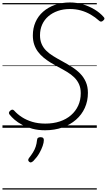

<svg xmlns="http://www.w3.org/2000/svg" viewBox="-20 -1035 866 1555"><path d="M345 20Q288 20 242 7.5Q196 -5 160 -24Q124 -43 98 -65.5Q72 -88 57 -108Q51 -116 52.5 -123.5Q54 -131 63 -139Q74 -148 81.5 -147Q89 -146 96 -138Q121 -110 157 -86.5Q193 -63 240.5 -48.5Q288 -34 347 -34Q412 -34 464.5 -51.5Q517 -69 555 -102Q593 -135 613.5 -180Q634 -225 634 -280Q634 -322 620 -353Q606 -384 581.5 -408Q557 -432 524 -452Q491 -472 451 -493Q419 -510 389 -528.5Q359 -547 333 -568.5Q307 -590 287.5 -616Q268 -642 257 -674.5Q246 -707 246 -748Q246 -807 267.5 -856Q289 -905 329.5 -940.5Q370 -976 425 -995.5Q480 -1015 547 -1015Q600 -1015 650.5 -1000Q701 -985 744.5 -959Q788 -933 818 -899Q827 -890 826 -883Q825 -876 815 -868Q807 -860 798.5 -860Q790 -860 783 -867Q751 -896 713.5 -917.5Q676 -939 634.5 -950.5Q593 -962 546 -962Q493 -962 448.5 -946.5Q404 -931 371.5 -903Q339 -875 321.5 -836Q304 -797 304 -749Q304 -710 317 -679.5Q330 -649 353.5 -625.5Q377 -602 410 -581.5Q443 -561 482 -540Q524 -517 562 -493Q600 -469 629 -439.5Q658 -410 675 -371.5Q692 -333 692 -283Q692 -217 667 -161.5Q642 -106 595.5 -65.5Q549 -25 485.5 -2.5Q422 20 345 20ZM217 276Q209 269 208.5 262Q208 255 214 246Q233 222 247 199.5Q261 177 269 153Q277 129 280 99Q281 86 288.5 81Q296 76 308 76Q323 76 329.5 82.5Q336 89 335 101Q335 119 325.5 147Q316 175 298 206.5Q280 238 250 269Q242 276 233.5 279.5Q225 283 217 276ZM0 490H764V500H0ZM0 -20H764V0H0ZM0 -505H764V-500H0ZM0 -1010H764V-1000H0Z"/></svg>

Font: Playwrite MX Guides
Style: Regular
Weight: 400
Designer: Veronika Burian, José Scaglione
Foundry: TypeTogether
Version: Version 1.003